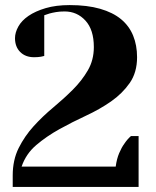

<svg xmlns="http://www.w3.org/2000/svg" viewBox="-20 -735 615 755"><path d="M519 -510Q519 -450 490 -408.5Q461 -367 416.5 -336Q372 -305 318 -280Q264 -255 213.5 -227Q163 -199 122.5 -164.5Q82 -130 65 -80H435Q439 -110 448.5 -132.5Q458 -155 469 -170Q481 -188 495 -200H525V0H30V-45Q30 -106 53.5 -153Q77 -200 112.5 -239Q148 -278 189.5 -312.5Q231 -347 266.5 -382.5Q302 -418 325.5 -458.5Q349 -499 349 -550Q349 -618 316 -654Q283 -690 234 -690Q215 -690 200.5 -687.5Q186 -685 175 -682Q163 -678 154 -675V-515Q147 -513 141 -512Q135 -511 128.5 -510.5Q122 -510 114 -510Q80 -510 59.5 -530.5Q39 -551 39 -585Q39 -607 52 -630.5Q65 -654 92 -672.5Q119 -691 159.5 -703Q200 -715 254 -715Q323 -715 373.5 -700.5Q424 -686 456 -659.5Q488 -633 503.5 -595Q519 -557 519 -510Z"/></svg>

Font: Yeseva One
Style: Regular
Weight: 400
Designer: Jovanny Lemonad
Foundry: Jovanny Lemonad
Version: Version 2.001; ttfautohint (v0.91) -l 8 -r 50 -G 200 -x 0 -w